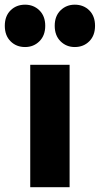

<svg xmlns="http://www.w3.org/2000/svg" viewBox="-58 -780 416 800"><path d="M68 0V-510H232V0ZM46.5 -584Q10 -584 -14 -608Q-38 -632 -38 -672.5Q-38 -713 -14 -736.8Q10 -760.5 46.5 -760.5Q82 -760.5 106.2 -736.8Q130.5 -713 130.5 -672.5Q130.5 -632 106.2 -608Q82 -584 46.5 -584ZM253.5 -584Q218.5 -584 194.2 -608Q170 -632 170 -672.5Q170 -713 194.2 -736.8Q218.5 -760.5 253.5 -760.5Q290 -760.5 314 -736.8Q338 -713 338 -672.5Q338 -632 314 -608Q290 -584 253.5 -584Z"/></svg>

Font: Geologica Roman
Style: Bold
Weight: 700
Designer: Sindre Bremnes, Frode Helland
Foundry: Monokrom Skriftforlag AS
Version: Version 1.010;gftools[0.9.28]